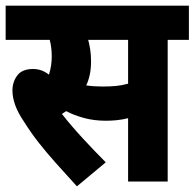

<svg xmlns="http://www.w3.org/2000/svg" viewBox="-20 -642 688 679"><path d="M573 -501V0H433V-224Q413 -219 393.5 -217Q374 -215 355 -215Q312 -215 276 -225Q240 -235 214 -249Q207 -244 199 -239Q231 -198 273 -152.5Q315 -107 354 -68L252 17Q210 -29 177 -66Q144 -103 116.5 -138Q89 -173 64 -213Q43 -244 33.5 -271Q24 -298 24 -322Q24 -352 41 -375Q58 -398 97 -398Q128 -398 153 -378Q163 -408 163 -443Q163 -473 156 -501H0V-622H648V-501ZM342 -336Q369 -336 390 -338Q411 -340 433 -346V-501H292Q296 -486 299 -467Q302 -448 302 -425Q302 -399 297.5 -378Q293 -357 285 -340Q312 -336 342 -336Z"/></svg>

Font: Noto Sans Condensed ExtraBold
Style: Regular
Weight: 800
Width: 3
Designer: Monotype Design Team
Foundry: Monotype Imaging Inc.
Version: Version 2.013; ttfautohint (v1.8.4.7-5d5b)